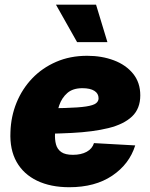

<svg xmlns="http://www.w3.org/2000/svg" viewBox="-20 -784 638 816"><path d="M274.4 11.7Q195.3 11.7 137.7 -15.9Q80.1 -43.5 50.5 -95.9Q21 -148.4 24.4 -222.7Q26.4 -289.1 50.3 -347.7Q74.2 -406.2 116.9 -450.9Q159.7 -495.6 218.8 -521.2Q277.8 -546.9 350.6 -546.9Q412.6 -546.9 463.9 -527.6Q515.1 -508.3 545.7 -470.7Q576.2 -433.1 576.2 -378.9Q576.2 -322.3 541.3 -289.1Q506.3 -255.9 441.2 -239.7Q376 -223.6 284.9 -219Q193.8 -214.4 81.1 -214.4L99.1 -323.2Q196.3 -323.2 255.6 -325Q314.9 -326.7 345.9 -331.5Q377 -336.4 387.9 -345Q398.9 -353.5 398.9 -366.2Q398.9 -386.7 381.1 -397.9Q363.3 -409.2 330.1 -409.2Q289.6 -409.2 266.1 -388.7Q242.7 -368.2 231.9 -336.9Q221.2 -305.7 217.8 -273.4Q214.4 -241.2 213.9 -217.8Q212.4 -190.9 218 -170.2Q223.6 -149.4 240.5 -137.7Q257.3 -126 290 -126Q324.7 -126 348.4 -138.9Q372.1 -151.9 379.4 -175.8L554.7 -166Q529.8 -86.4 457 -37.4Q384.3 11.7 274.4 11.7ZM307.6 -605 217.8 -764.2H388.2L436.5 -605Z"/></svg>

Font: Inter 18pt Black
Style: Italic
Weight: 900
Italic angle: -9.3988°
Designer: Rasmus Andersson
Foundry: rsms
Version: Version 4.001;git-66647c0bb